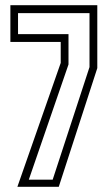

<svg xmlns="http://www.w3.org/2000/svg" viewBox="-20 -720 425 740"><path d="M47 0 214 -477.5V-558.5H20V-700H355V-457.5L206.5 0ZM91 -27.5H183L325 -461.5V-669.5H49.5V-588.5H244V-471.5Z"/></svg>

Font: Tourney Condensed Light
Style: Regular
Weight: 300
Width: 3
Designer: Tyler Finck
Foundry: Etcetera Type Co
Version: Version 1.010; ttfautohint (v1.8.3)